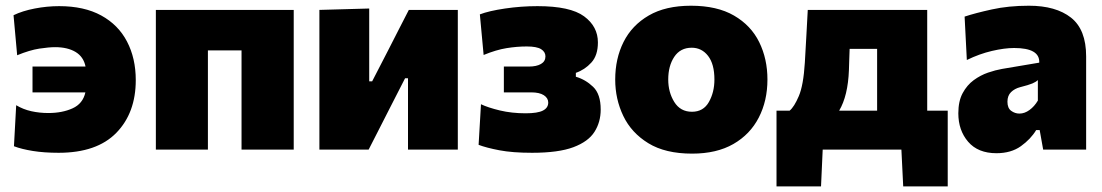

<svg xmlns="http://www.w3.org/2000/svg" viewBox="-20 -536 3950 688"><path d="M190 11.5Q138.5 11.5 98 5Q57.5 -1.5 30 -12L38 -159Q63 -144 92.2 -137.5Q121.5 -131 153 -131Q203 -131 240 -147.8Q277 -164.5 286 -205H96.5V-297.5H286.5Q279.5 -332.5 250.8 -349.8Q222 -367 177.5 -367Q155.5 -367 121 -361.8Q86.5 -356.5 41.5 -338L28.5 -481.5Q60.5 -497 104.5 -505.5Q148.5 -514 192 -514Q281.5 -514 342.8 -480.5Q404 -447 435.2 -387Q466.5 -327 466.5 -249Q466.5 -131.5 396.8 -60Q327 11.5 190 11.5Z M538.5 0V-500.5H1032.5V0H845.5V-355.5H725V0Z M1124.5 0V-500.5L1303 -505.5V-244.5H1313.5L1371 -356Q1389.5 -392 1408 -428.5Q1426.5 -465 1445 -500.5H1620.5V0H1442V-255.5H1431.5L1375.5 -146Q1357 -109.5 1338.2 -72.8Q1319.5 -36 1301 0Z M1886.5 11.5Q1816.5 11.5 1769.5 2.5Q1722.5 -6.5 1695 -17L1703.5 -162.5Q1728.5 -150.5 1771.2 -140.2Q1814 -130 1863.5 -130Q1906.5 -130 1925.5 -139.8Q1944.5 -149.5 1944.5 -168.5Q1944.5 -184.5 1928.8 -194.8Q1913 -205 1883.5 -205H1785.5V-297.5H1875Q1902.5 -297.5 1918.5 -306.8Q1934.5 -316 1934.5 -334Q1934.5 -350 1919 -359.8Q1903.5 -369.5 1867.5 -369.5Q1832.5 -369.5 1795.2 -363.5Q1758 -357.5 1713 -339L1699.5 -484.5Q1732 -497 1789.8 -505.5Q1847.5 -514 1906 -514Q2023.5 -514 2073 -477.5Q2122.5 -441 2122.5 -384Q2122.5 -337.5 2099 -311.8Q2075.5 -286 2043.5 -275V-261Q2078 -251 2105.2 -225Q2132.5 -199 2132.5 -143.5Q2132.5 -98.5 2110.2 -63.5Q2088 -28.5 2034.5 -8.5Q1981 11.5 1886.5 11.5Z M2460 14.5Q2364 14.5 2303.2 -22.8Q2242.5 -60 2213.5 -120.5Q2184.5 -181 2184.5 -251Q2184.5 -326 2214.5 -385.8Q2244.5 -445.5 2304.8 -480.5Q2365 -515.5 2456 -515.5Q2549.5 -515.5 2610.2 -480.2Q2671 -445 2700.5 -385Q2730 -325 2730 -251Q2730 -175 2699 -114.8Q2668 -54.5 2608 -20Q2548 14.5 2460 14.5ZM2459.5 -135.5Q2500.5 -135.5 2520.2 -170.5Q2540 -205.5 2540 -251Q2540 -306.5 2517.2 -335.8Q2494.5 -365 2458.5 -365Q2418 -365 2396.2 -332.5Q2374.5 -300 2374.5 -251Q2374.5 -205.5 2396.2 -170.5Q2418 -135.5 2459.5 -135.5Z M2762.5 132V-139.5H2809.5Q2826 -153 2842.5 -191.8Q2859 -230.5 2864 -311.5Q2867 -362 2869.5 -408.2Q2872 -454.5 2874.5 -500.5H3302.5V-139.5H3376V132H3216.5L3210 0H2928L2922 132ZM3022 -285Q3018.5 -192.5 2987 -139.5H3123V-361H3024.5Q3024 -342.5 3023.2 -323.5Q3022.5 -304.5 3022 -285Z M3550.5 13Q3484.5 13 3449.2 -28Q3414 -69 3414 -130Q3414 -173.5 3429.5 -202.2Q3445 -231 3469.2 -248.8Q3493.5 -266.5 3520.5 -275.8Q3547.5 -285 3570.5 -289L3704 -311.5Q3706.5 -364 3614 -364Q3579.5 -364 3534.5 -353.5Q3489.5 -343 3444.5 -321L3436.5 -476.5Q3474 -489 3534 -502.2Q3594 -515.5 3667 -515.5Q3763.5 -515.5 3817.8 -472.8Q3872 -430 3872 -334V0H3718L3705.5 -70H3693Q3673.5 -37.5 3638.2 -12.2Q3603 13 3550.5 13ZM3633 -129Q3651.5 -129 3669 -141.8Q3686.5 -154.5 3699 -175.5V-249Q3691.5 -242 3679 -236.8Q3666.5 -231.5 3635 -223.5Q3616 -218.5 3603 -206Q3590 -193.5 3590 -171.5Q3590 -148.5 3603.5 -138.8Q3617 -129 3633 -129Z"/></svg>

Font: Commissioner ExtraBold
Style: Regular
Weight: 800
Designer: Kostas Bartsokas
Foundry: Kostas Bartsokas
Version: Version 1.000; ttfautohint (v1.8.3)